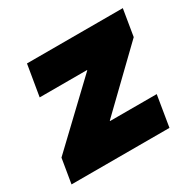

<svg xmlns="http://www.w3.org/2000/svg" viewBox="-121 -664 816 800"><g transform="rotate(-30 287.0 -264.5)"><path d="M7.3 0 26.9 -117.7 301.3 -378.4 301.8 -380.4H73.7L98.6 -529.3H559.6L538.6 -401.9L278.3 -150.4V-148.4H502.9L478.5 0Z"/></g></svg>

Font: Inter 24pt Black
Style: Italic
Weight: 900
Italic angle: -9.3988°
Designer: Rasmus Andersson
Foundry: rsms
Version: Version 4.001;git-66647c0bb